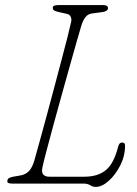

<svg xmlns="http://www.w3.org/2000/svg" viewBox="-20 -720 536 753"><path d="M307.5 0H27.5Q4.5 0 9.5 -13Q10 -23.5 34.5 -27.5L60.5 -32Q82 -36 94.5 -50Q107 -64 114.5 -90Q121.5 -115 133.8 -159.2Q146 -203.5 161 -258.5Q176 -313.5 191.2 -371.2Q206.5 -429 220.5 -481.8Q234.5 -534.5 244.8 -574.8Q255 -615 259 -634Q261.5 -645.5 257.2 -654.5Q253 -663.5 242.5 -665.5L207.5 -673.5Q197.5 -676 192.2 -679Q187 -682 187 -690Q187 -700 208 -700H385.5Q403.5 -700 403.5 -688Q403.5 -681.5 397 -677.5Q390.5 -673.5 380.5 -672.5L342.5 -667.5Q325.5 -665.5 315.8 -653.5Q306 -641.5 299.5 -621Q294.5 -604.5 282.5 -563Q270.5 -521.5 254.8 -465Q239 -408.5 221.8 -346.8Q204.5 -285 189 -227.8Q173.5 -170.5 162 -127Q150.5 -83.5 146.5 -64Q142 -44 149.8 -35.5Q157.5 -27 172.5 -27H311Q362.5 -27 394.2 -52Q426 -77 443 -143.5Q444.5 -150.5 448.2 -155.8Q452 -161 459.5 -161Q470.5 -161 470.5 -149Q470.5 -108.5 451.8 -71.5Q433 -34.5 406.5 -10.8Q380 13 355.5 13Q344 13 333.8 6.5Q323.5 0 307.5 0Z"/></svg>

Font: Fraunces 9pt S100 Thin
Style: Italic
Weight: 100
Italic angle: -16°
Version: Version 1.000; ttfautohint (v1.8.3)